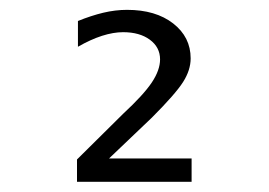

<svg xmlns="http://www.w3.org/2000/svg" viewBox="-20 -636 540 386"><path d="M199.2 -317.4H365.2V-270.5H134.8V-315.4L227.5 -407.2Q268.6 -445.3 285.2 -470.2Q301.8 -495.1 301.8 -516.6Q301.8 -541 281.2 -556.2Q260.7 -571.3 227.5 -571.3Q208 -571.3 185.1 -564Q162.1 -556.6 136.7 -542V-593.8Q163.1 -604.5 187.5 -610.4Q211.9 -616.2 235.4 -616.2Q293 -616.2 328.1 -588.9Q363.3 -561.5 363.3 -518.6Q363.3 -495.1 348.1 -471.2Q333 -447.3 285.2 -399.4Z"/></svg>

Font: BabelStone Mayan Numerals
Style: Regular
Weight: 400
Designer: Andrew West
Foundry: BabelStone
Version: Version 11.000 June 09, 2018